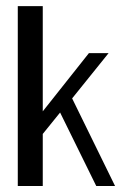

<svg xmlns="http://www.w3.org/2000/svg" viewBox="-20 -618 402 638"><path d="M362.3 0H299.8L179.7 -244.1L122.1 -172.9V0H39.1V-597.7H122.1V-248L275.4 -441.4H340.8L219.7 -291Z"/></svg>

Font: RIT TN Joy
Style: Bold
Weight: 700
Designer: Hussain K H
Foundry: Rachana Institute of Typography
Version: 1.6.2